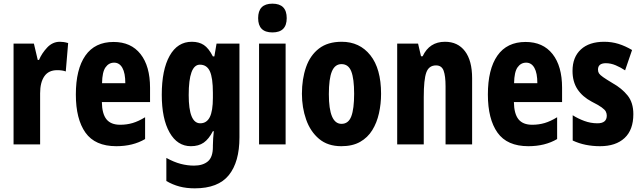

<svg xmlns="http://www.w3.org/2000/svg" viewBox="-20 -788 3502 1048"><path d="M307 -560Q317 -560 327.5 -558.5Q338 -557 352 -553L339 -398Q321 -405 292 -405Q245 -405 222 -371.5Q199 -338 199 -279V0H54V-550H165L186 -461H193Q208 -497 237.5 -528.5Q267 -560 307 -560Z M600 -559Q695 -559 747 -493Q799 -427 799 -309V-231H536Q537 -167 561 -137Q585 -107 636 -107Q672 -107 704 -116.5Q736 -126 772 -148V-29Q706 10 615 10Q499 10 446.5 -64Q394 -138 394 -272Q394 -410 446 -484.5Q498 -559 600 -559ZM603 -446Q574 -446 556 -420.5Q538 -395 537 -334H664Q664 -389 648 -417.5Q632 -446 603 -446Z M1027 -560Q1066 -560 1092.5 -542.5Q1119 -525 1142 -480H1150L1162 -550H1287V-38Q1287 96 1229 168Q1171 240 1043 240Q997 240 959.5 230Q922 220 888 200V74Q930 97 966.5 106.5Q1003 116 1039 116Q1087 116 1114.5 93Q1142 70 1142 14V6Q1142 -10 1143.5 -32.5Q1145 -55 1147 -72H1142Q1120 -29 1092 -9.5Q1064 10 1022 10Q948 10 905.5 -65Q863 -140 863 -271Q863 -407 906 -483.5Q949 -560 1027 -560ZM1071 -435Q1010 -435 1010 -269Q1010 -115 1073 -115Q1108 -115 1125 -148.5Q1142 -182 1142 -254V-282Q1142 -363 1125.5 -399Q1109 -435 1071 -435Z M1467 -768Q1545 -768 1545 -689Q1545 -611 1467 -611Q1389 -611 1389 -689Q1389 -768 1467 -768ZM1539 -550V0H1394V-550Z M2060 -276Q2060 -221 2048.5 -169.5Q2037 -118 2012 -77.5Q1987 -37 1945.5 -13.5Q1904 10 1843 10Q1769 10 1721.5 -30Q1674 -70 1651 -135.5Q1628 -201 1628 -276Q1628 -357 1650.5 -421.5Q1673 -486 1721 -523Q1769 -560 1845 -560Q1943 -560 2001.5 -486.5Q2060 -413 2060 -276ZM1775 -274Q1775 -112 1844 -112Q1882 -112 1897.5 -153Q1913 -194 1913 -276Q1913 -358 1897.5 -398Q1882 -438 1844 -438Q1808 -438 1791.5 -398Q1775 -358 1775 -274Z M2409 -560Q2479 -560 2518 -508.5Q2557 -457 2557 -361V0H2412V-317Q2412 -373 2401.5 -402Q2391 -431 2360 -431Q2321 -431 2307 -392.5Q2293 -354 2293 -258V0H2148V-550H2262L2278 -481H2287Q2324 -560 2409 -560Z M2849 -559Q2944 -559 2996 -493Q3048 -427 3048 -309V-231H2785Q2786 -167 2810 -137Q2834 -107 2885 -107Q2921 -107 2953 -116.5Q2985 -126 3021 -148V-29Q2955 10 2864 10Q2748 10 2695.5 -64Q2643 -138 2643 -272Q2643 -410 2695 -484.5Q2747 -559 2849 -559ZM2852 -446Q2823 -446 2805 -420.5Q2787 -395 2786 -334H2913Q2913 -389 2897 -417.5Q2881 -446 2852 -446Z M3437 -165Q3437 -79 3389 -34.5Q3341 10 3255 10Q3215 10 3177.5 2.5Q3140 -5 3106 -21V-159Q3134 -141 3169 -128Q3204 -115 3241 -115Q3292 -115 3292 -157Q3292 -168 3287 -178.5Q3282 -189 3264 -202Q3246 -215 3210 -233Q3159 -260 3132 -301Q3105 -342 3105 -401Q3105 -476 3150.5 -518Q3196 -560 3278 -560Q3319 -560 3356 -548.5Q3393 -537 3430 -515L3392 -404Q3368 -420 3341 -431.5Q3314 -443 3287 -443Q3244 -443 3244 -408Q3244 -396 3249.5 -387.5Q3255 -379 3272 -367Q3289 -355 3324 -334Q3374 -306 3405.5 -267Q3437 -228 3437 -165Z"/></svg>

Font: Noto Sans Ethiopic ExtraCondensed ExtraBold
Style: Regular
Weight: 800
Width: 2
Designer: Monotype Design Team
Foundry: Monotype Imaging Inc.
Version: Version 2.102; ttfautohint (v1.8.4.7-5d5b)